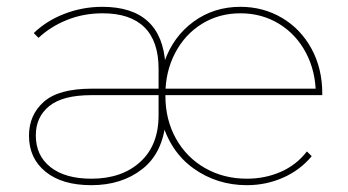

<svg xmlns="http://www.w3.org/2000/svg" viewBox="-20 -540 1019 563"><path d="M248 3Q162 3 113.5 -36.5Q65 -76 65 -142Q65 -203 108.5 -241.5Q152 -280 249 -280H451V-261H248Q164 -261 124.5 -229Q85 -197 85 -143Q85 -84 128 -50Q171 -16 248 -16Q337 -16 391 -65Q445 -114 445 -202V-338Q445 -419 403.5 -460Q362 -501 281 -501Q225 -501 176.5 -481.5Q128 -462 93 -429L79 -443Q116 -479 169 -499.5Q222 -520 280 -520Q367 -520 413.5 -477.5Q460 -435 465 -350L462 -359Q488 -433 547.5 -476.5Q607 -520 685 -520Q752 -520 807 -487.5Q862 -455 893.5 -397Q925 -339 925 -266Q925 -265 925 -263.5Q925 -262 925 -261H461V-280H914L906 -263Q906 -330 877.5 -384.5Q849 -439 798.5 -470Q748 -501 685 -501Q622 -501 572 -470Q522 -439 493.5 -384.5Q465 -330 465 -263V-259Q465 -189 496 -133.5Q527 -78 581.5 -47Q636 -16 704 -16Q757 -16 803 -36Q849 -56 880 -96L894 -82Q860 -41 810 -19Q760 3 704 3Q616 3 547 -46.5Q478 -96 453 -189L466 -187Q458 -92 397.5 -44.5Q337 3 248 3Z"/></svg>

Font: Montserrat
Style: Regular
Weight: 400
Designer: Julieta Ulanovsky
Foundry: Julieta Ulanovsky
Version: Version 8.000